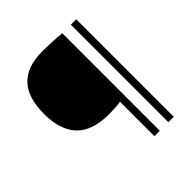

<svg xmlns="http://www.w3.org/2000/svg" viewBox="-200 -889 1030 1030"><g transform="rotate(-45 315.0 -373.5)"><path d="M384.5 -261Q346 -255 296.5 -255Q169.5 -255 109.8 -317.8Q50 -380.5 50 -502.5Q50 -627.5 108 -687.2Q166 -747 279 -747Q350 -747 425.5 -740V0H384.5ZM490.5 0V-740H531.5V0Z"/></g></svg>

Font: Encode Sans Semi Expanded ExLight
Style: Regular
Weight: 275
Width: 6
Designer: Multiple Designers
Foundry: Impallari Type
Version: Version 2.000